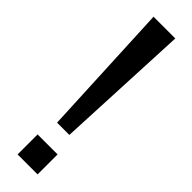

<svg xmlns="http://www.w3.org/2000/svg" viewBox="-270 -777 774 774"><g transform="rotate(45 117.0 -390.0)"><path d="M152 -203H82L55 -780H179ZM174 0H60V-114H174Z"/></g></svg>

Font: Tanohe Sans Medium
Style: Regular
Weight: 500
Designer: Village Type and Design LLC
Foundry: Cooper Hewitt Smithsonian Design Museum
Version: Version 1.00;September 29, 2021;FontCreator 13.0.0.2655 64-b